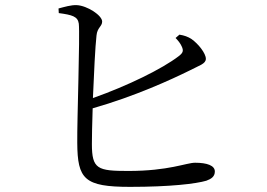

<svg xmlns="http://www.w3.org/2000/svg" viewBox="-20 -743 1040 748"><path d="M664 -595C673 -586 683 -574 688 -562C696 -545 693 -537 676 -524C612 -475 478 -409 342 -361C346 -457 351 -562 356 -605C359 -636 378 -640 378 -659C378 -683 320 -721 279 -723C257 -724 231 -716 208 -710L209 -692C261 -685 283 -679 287 -651C292 -604 280 -275 281 -186C282 -45 308 -15 487 -15C643 -15 743 -27 784 -39C803 -46 817 -55 817 -75C817 -98 787 -109 740 -109C706 -109 638 -77 480 -77C360 -77 338 -84 338 -182C338 -208 339 -261 341 -321C506 -368 647 -433 718 -468C756 -488 782 -494 782 -514C782 -535 753 -572 726 -591C712 -600 698 -605 679 -608Z"/></svg>

Font: Harano Aji Mincho CN
Style: Regular
Weight: 400
Foundry: Masamichi Hosoda
Version: HaranoAjiMinchoCN-Regular version 20230610;ttx 4.39.4